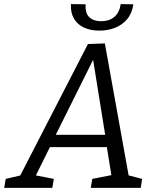

<svg xmlns="http://www.w3.org/2000/svg" viewBox="-56 -910 750 930"><path d="M569.9 -44.5 551.5 -64.5 632.4 -43.5 625.7 0H383.6L391 -43.5L491.5 -63.2L485.5 -49.5L459.5 -210.3L467.9 -197.3H176.4L191.8 -209.6L112.6 -49.8L109.6 -61.9L204.8 -43.5L197.4 0H-35.7L-28.3 -43.5L59 -63.9L34.9 -46.1L369.9 -696.7L451.9 -699.7ZM207.2 -243.1 202.2 -256.9H463.5L455.9 -241.5L390.3 -649.5L409.4 -649.2ZM425.1 -761.7Q383 -761.7 351.3 -776.2Q319.6 -790.7 302.5 -819.3Q285.5 -847.8 287.5 -890.2L358.8 -889.2Q355.8 -846.2 376.5 -826.7Q397.1 -807.2 434.1 -807.2Q472.4 -807.2 497.4 -827.7Q522.4 -848.2 528.7 -890.2L589.9 -889.2Q583.9 -845.8 560.1 -817.4Q536.2 -789.1 501.3 -775.4Q466.4 -761.7 425.1 -761.7Z"/></svg>

Font: Bitter Thin
Style: Italic
Weight: 100
Italic angle: -9°
Designer: Sol Matas, and Bitter project Authors
Foundry: Sol Matas
Version: Version 2.002